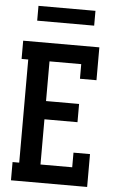

<svg xmlns="http://www.w3.org/2000/svg" viewBox="-61 -966 622 1007"><g transform="rotate(5 250.0 -462.0)"><path d="M36 0V-96H71V-639H36V-735H437V-562H350V-639H183V-430H357V-334H183V-96H350V-173H437V0ZM100 -846V-924H400V-846Z"/></g></svg>

Font: Iosevka Gothic
Style: Bold
Weight: 700
Monospace: yes
Designer: Belleve Invis
Foundry: Belleve Invis
Version: Version 15.5.1; ttfautohint (v1.8.4)